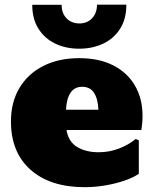

<svg xmlns="http://www.w3.org/2000/svg" viewBox="-20 -776 644 805"><path d="M335.4 8.8Q190.4 8.8 108.2 -64.2Q25.9 -137.2 25.9 -266.6Q25.9 -348.1 61.8 -407.7Q97.7 -467.3 162.1 -499.8Q226.6 -532.2 312 -532.2Q395.5 -532.2 455.1 -501.7Q514.6 -471.2 546.1 -416.7Q577.6 -362.3 577.6 -291Q577.6 -274.4 576.2 -259Q574.7 -243.7 572.8 -231H258.8Q267.1 -181.2 304 -159.4Q340.8 -137.7 394 -137.7Q439 -137.7 479.7 -153.6Q520.5 -169.4 548.8 -193.4L562 -187.5V-47.4Q538.6 -31.2 501.5 -18.6Q464.4 -5.9 421.1 1.5Q377.9 8.8 335.4 8.8ZM324.7 -412.1Q292 -412.1 275.4 -386.7Q258.8 -361.3 256.8 -315.9H392.6Q390.6 -361.3 374.3 -386.7Q357.9 -412.1 324.7 -412.1ZM312 -571.8Q256.3 -571.8 211.9 -593Q167.5 -614.3 141.4 -655.3Q115.2 -696.3 115.2 -755.9H238.3Q238.3 -720.2 259.3 -699Q280.3 -677.7 312.5 -677.7Q345.7 -677.7 366.2 -699.7Q386.7 -721.7 386.7 -756.3H509.8Q509.8 -696.8 483.6 -655.5Q457.5 -614.3 412.6 -593Q367.7 -571.8 312 -571.8Z"/></svg>

Font: Bevan
Style: Regular
Weight: 400
Designer: Vernon Adams
Foundry: Vernon Adams
Version: Version 2.100; ttfautohint (v1.8.3)